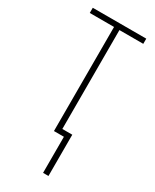

<svg xmlns="http://www.w3.org/2000/svg" viewBox="-184 -577 648 802"><g transform="rotate(30 140.0 -176.5)"><path d="M269 -527H11V-502H128V0H176V174H202V-25H154V-502H269Z"/></g></svg>

Font: Noto Sans Condensed Thin
Style: Regular
Weight: 100
Width: 3
Designer: Monotype Design Team
Foundry: Monotype Imaging Inc.
Version: Version 2.013